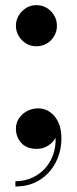

<svg xmlns="http://www.w3.org/2000/svg" viewBox="-20 -556 292 730"><path d="M118.5 -380Q97 -380 79.5 -390.5Q62 -401 51.2 -418.8Q40.5 -436.5 40.5 -458Q40.5 -479.5 51.2 -497.2Q62 -515 79.5 -525.8Q97 -536.5 118.5 -536.5Q140 -536.5 157.8 -525.8Q175.5 -515 186 -497.2Q196.5 -479.5 196.5 -458Q196.5 -436.5 186 -418.8Q175.5 -401 157.8 -390.5Q140 -380 118.5 -380ZM38.5 153V133Q74 133 104 119Q134 105 155 80Q176 55 185.5 21Q195 -13 189.5 -53.5H196Q197 -39.5 186.8 -24.8Q176.5 -10 159 0Q141.5 10 120 10Q81 10 60.8 -12.8Q40.5 -35.5 40.5 -67Q40.5 -88 51.8 -105.5Q63 -123 82.5 -133.5Q102 -144 125.5 -144Q149.5 -144 169.5 -130.5Q189.5 -117 201.5 -91.5Q213.5 -66 213.5 -30Q213.5 18.5 192.5 60.2Q171.5 102 132.2 127.5Q93 153 38.5 153Z"/></svg>

Font: Bodoni Moda 11pt SemiBold
Style: Regular
Weight: 600
Designer: Owen Earl
Foundry: indestructible type
Version: Version 2.004